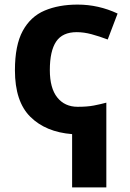

<svg xmlns="http://www.w3.org/2000/svg" viewBox="-20 -576 564 836"><path d="M318 -556Q409 -556 492 -517L449 -404Q412 -418 378.5 -427Q345 -436 314 -436Q252 -436 224.5 -395Q197 -354 197 -271Q197 -192 229.5 -151.5Q262 -111 318 -111Q360 -111 388.5 -116.5Q417 -122 443 -129V240H294V8Q179 -1 112 -67.5Q45 -134 45 -270Q45 -379 79 -441.5Q113 -504 174.5 -530Q236 -556 318 -556Z"/></svg>

Font: BC Sans
Style: Bold
Weight: 700
Designer: Monotype Design Team
Province of B.C.
Foundry: Monotype Imaging Inc.
Version: Version 2.000;GOOG;noto-source:20170915:90ef993387c0